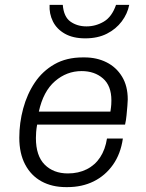

<svg xmlns="http://www.w3.org/2000/svg" viewBox="-20 -756 599 786"><path d="M250 10Q193 10 150 -13.5Q107 -37 83 -82.5Q59 -128 59 -192Q59 -253 75 -312Q91 -371 122.5 -418Q154 -465 203 -493Q252 -521 319 -521H326Q376 -521 416 -501Q456 -481 479.5 -442.5Q503 -404 503 -349Q503 -341 501.5 -323Q500 -305 498 -284Q496 -263 492 -246H132Q129 -229 128 -215.5Q127 -202 127 -191Q127 -118 163 -82Q199 -46 258 -46Q301 -46 335 -63Q369 -80 390 -112Q411 -144 418 -189H483Q474 -126 442.5 -81.5Q411 -37 363.5 -13.5Q316 10 256 10ZM139 -299H432Q435 -319 435.5 -328.5Q436 -338 436 -345Q436 -405 401.5 -435Q367 -465 314 -465Q253 -465 205 -423.5Q157 -382 139 -299ZM329 -599Q279 -599 245.5 -618Q212 -637 196.5 -668.5Q181 -700 183 -736H237Q241 -687 268.5 -667.5Q296 -648 334 -648Q372 -648 405 -667.5Q438 -687 455 -736H509Q502 -700 478.5 -668.5Q455 -637 417.5 -618Q380 -599 329 -599Z"/></svg>

Font: Chivo ExtraLight
Style: Italic
Weight: 250
Italic angle: -8.05°
Designer: Hector Gatti
Foundry: Omnibus-Type
Version: Version 2.002